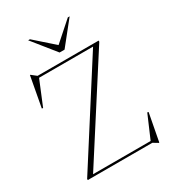

<svg xmlns="http://www.w3.org/2000/svg" viewBox="-225 -1052 1065 1190"><g transform="rotate(-30 307.5 -457.0)"><path d="M547.5 -715V-707L103.5 -15H515.5L586 -179L594.5 -177L557 20.5H553L519 0H57V-8L499 -700H112.5L40.5 -525L32 -526.5L72 -743H75L110.5 -715ZM467 -935 336.5 -772H301L170 -935H183L318.5 -815L454 -935Z"/></g></svg>

Font: Newsreader Display ExtraLight
Style: Regular
Weight: 275
Designer: Hugues Gentile
Foundry: Production Type
Version: Version 1.002